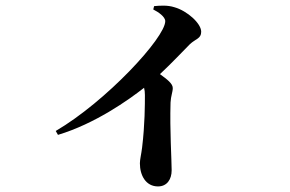

<svg xmlns="http://www.w3.org/2000/svg" viewBox="-20 -611 1040 689"><path d="M530 -577C548 -568 573 -551 573 -535C573 -476 361 -247 180 -141L188 -127C321 -167 441 -252 497 -296C499 -288 500 -280 500 -270C500 -236 500 -165 490 -82C487 -57 482 -39 482 -25C482 18 503 58 547 58C579 58 596 33 596 0C596 -38 589 -143 592 -243C593 -266 600 -281 600 -295C600 -311 580 -326 554 -345C598 -386 635 -426 661 -452C682 -472 702 -472 702 -497C702 -527 652 -572 606 -585C581 -593 555 -591 533 -589Z"/></svg>

Font: Noto Serif CJK HK
Style: Bold
Weight: 700
Designer: Ryoko NISHIZUKA 西塚涼子 (kana & ideographs); Frank Grießhammer (Latin, Greek & Cyrillic); Wenlong ZHANG 张文龙 (bopomofo); San
Foundry: Adobe
Version: Version 2.001;hotconv 1.1.0;makeotfexe 2.6.0